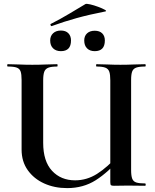

<svg xmlns="http://www.w3.org/2000/svg" viewBox="-20 -955 798 987"><path d="M547 -542Q547 -571 542 -586Q537 -601 522 -607Q507 -613 476 -613Q474 -613 474 -619Q474 -625 476 -625Q502 -625 533.5 -623.5Q565 -622 599 -622Q635 -622 667.5 -623.5Q700 -625 726 -625Q729 -625 729 -619Q729 -613 726 -613Q696 -613 680.5 -607.5Q665 -602 659.5 -587.5Q654 -573 654 -544V-81Q654 -52 659.5 -37Q665 -22 680.5 -17Q696 -12 726 -12Q729 -12 729 -6Q729 0 726 0Q704 0 683 -0.5Q662 -1 637 -1Q615 -1 600.5 -0.5Q586 0 566 0Q554 0 550.5 -3Q547 -6 547 -19ZM606 -149Q536 -69 472 -28.5Q408 12 325 12Q260 12 207 -12Q154 -36 122.5 -80.5Q91 -125 91 -186V-544Q91 -573 86 -587.5Q81 -602 66 -607.5Q51 -613 20 -613Q17 -613 17 -619Q17 -625 20 -625Q46 -625 78 -623.5Q110 -622 146 -622Q184 -622 216.5 -623.5Q249 -625 274 -625Q276 -625 276 -619Q276 -613 274 -613Q244 -613 228.5 -607Q213 -601 207.5 -586Q202 -571 202 -542V-221Q202 -126 247.5 -77Q293 -28 366 -28Q426 -28 478.5 -61Q531 -94 592 -161ZM246 -821Q242 -820 240 -825.5Q238 -831 241 -832Q292 -858 334.5 -883.5Q377 -909 419 -934Q424 -937 443.5 -932.5Q463 -928 484.5 -920Q506 -912 518.5 -905Q531 -898 521 -896Q439 -880 374 -862Q309 -844 246 -821ZM293 -692Q268 -692 253 -706.5Q238 -721 238 -747Q238 -770 253 -784Q268 -798 293 -798Q318 -798 331.5 -784Q345 -770 345 -747Q345 -692 293 -692ZM467 -692Q442 -692 427.5 -706.5Q413 -721 413 -747Q413 -770 427.5 -783.5Q442 -797 467 -797Q492 -797 505.5 -783.5Q519 -770 519 -747Q519 -692 467 -692Z"/></svg>

Font: Cormorant Infant Light
Style: Bold
Weight: 700
Version: Version 4.001